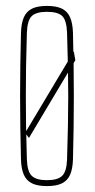

<svg xmlns="http://www.w3.org/2000/svg" viewBox="-20 -625 323 650"><path d="M65 -175 230 -451 235 -421 78 -158ZM139 5Q107.5 5 88.5 -4.2Q69.5 -13.5 60.8 -33.2Q52 -53 51 -85Q49.5 -138.5 48.8 -192.2Q48 -246 48 -299.5Q48 -353 48.8 -406.8Q49.5 -460.5 51 -514Q52 -546.5 60.8 -566.5Q69.5 -586.5 88.5 -595.8Q107.5 -605 139 -605Q170.5 -605 189.5 -595.8Q208.5 -586.5 217.2 -566.5Q226 -546.5 227 -514Q228.5 -460.5 229.2 -406.8Q230 -353 230 -299.5Q230 -246 229.2 -192.2Q228.5 -138.5 227 -85Q226 -53 217.2 -33.2Q208.5 -13.5 189.5 -4.2Q170.5 5 139 5ZM139 -15Q175 -15 190.2 -29.5Q205.5 -44 207 -85Q209 -148.5 210 -200Q211 -251.5 211 -299.5Q211 -347.5 210 -399Q209 -450.5 207 -514Q205.5 -556 190.8 -570.5Q176 -585 139 -585Q102.5 -585 87.5 -570.5Q72.5 -556 71 -514Q69 -450.5 68.2 -399Q67.5 -347.5 67.5 -299.5Q67.5 -251.5 68.2 -200Q69 -148.5 71 -85Q72.5 -44 87.8 -29.5Q103 -15 139 -15Z"/></svg>

Font: Big Shoulders Display SC Thin
Style: Regular
Weight: 100
Designer: Patric King
Foundry: XO Type Co
Version: Version 2.002